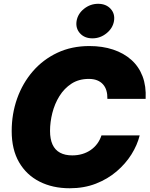

<svg xmlns="http://www.w3.org/2000/svg" viewBox="-20 -980 787 1010"><path d="M346.7 10.3Q256.8 10.3 188 -24.7Q119.1 -59.6 80.3 -126.5Q41.5 -193.4 41.5 -290.5Q41.5 -381.3 70.3 -462.2Q99.1 -543 152.8 -605Q206.5 -667 281.7 -702.4Q356.9 -737.8 450.2 -737.8Q519 -737.8 575 -719.2Q630.9 -700.7 670.7 -665.3Q710.4 -629.9 730 -578.4Q749.5 -526.9 746.1 -460H544.9Q545.4 -483.9 539.8 -503.2Q534.2 -522.5 521.7 -536.4Q509.3 -550.3 490.7 -557.6Q472.2 -564.9 447.3 -564.9Q394.5 -564.9 356.2 -540Q317.9 -515.1 292.7 -474.6Q267.6 -434.1 255.4 -386Q243.2 -337.9 243.2 -291Q243.2 -248.5 256.3 -219.7Q269.5 -190.9 295.7 -176.8Q321.8 -162.6 359.9 -162.6Q388.2 -162.6 412.8 -169.9Q437.5 -177.2 457.5 -191.2Q477.5 -205.1 491.7 -224.4Q505.9 -243.7 513.7 -267.6H714.8Q702.1 -216.8 671.4 -167.7Q640.6 -118.7 593.5 -78.4Q546.4 -38.1 484.4 -13.9Q422.4 10.3 346.7 10.3ZM466.3 -778.3Q424.8 -778.3 400.9 -804.7Q377 -831.1 382.8 -869.1Q389.2 -907.7 422.1 -933.8Q455.1 -960 496.1 -960Q537.6 -960 561.8 -933.8Q585.9 -907.7 579.6 -869.1Q573.2 -831.5 540.3 -804.9Q507.3 -778.3 466.3 -778.3Z"/></svg>

Font: Inter 18pt Black
Style: Italic
Weight: 900
Italic angle: -9.3988°
Designer: Rasmus Andersson
Foundry: rsms
Version: Version 4.001;git-66647c0bb